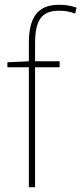

<svg xmlns="http://www.w3.org/2000/svg" viewBox="-20 -785 341 805"><path d="M230 -503V-528H127V-601C127 -701 154 -740 228 -740C249 -740 274 -737 295 -728L301 -753C280 -760 258 -765 228 -765C136 -765 101 -710 101 -604V-528L11 -524V-503H101V0H127V-503Z"/></svg>

Font: Noto Sans Lao SemiCondensed Thin
Style: Regular
Weight: 100
Width: 4
Designer: Monotype Design Team
Foundry: Monotype Imaging Inc.
Version: Version 2.003